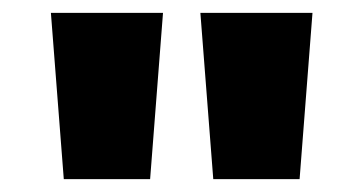

<svg xmlns="http://www.w3.org/2000/svg" viewBox="-20 -734 564 298"><path d="M233 -714H59L79 -456H213ZM465 -714H291L311 -456H445Z"/></svg>

Font: Noto Sans Lao Looped Black
Style: Regular
Weight: 900
Designer: Mark Frömberg, Ben Mitchell
Foundry: The Fontpad Ltd
Version: Version 1.002